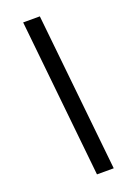

<svg xmlns="http://www.w3.org/2000/svg" viewBox="-164 -823 693 995"><g transform="rotate(-20 183.0 -325.5)"><path d="M190.3 109.4H282.7L192.1 -761.4H100.1Z"/></g></svg>

Font: Margiela Sans Medium
Style: Italic
Weight: 500
Italic angle: -9.39999°
Designer: Stefan Endress, Andreas Faust
Version: Version 1.100;FEAKit 1.0